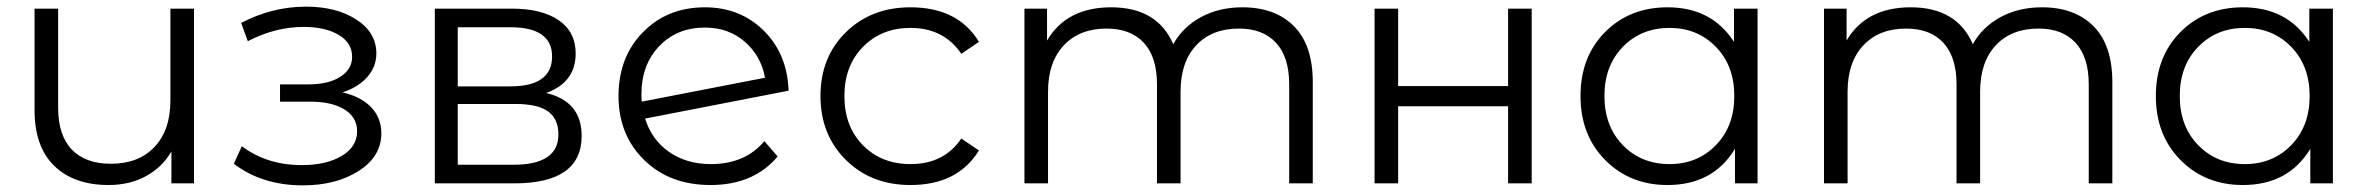

<svg xmlns="http://www.w3.org/2000/svg" viewBox="-20 -552 7142 578"><path d="M493 -526H564V0H496V-96Q468 -48 419 -21.5Q370 5 307 5Q203 5 143.5 -52.5Q84 -110 84 -221V-526H155V-228Q155 -145 196 -102Q237 -59 314 -59Q397 -59 445 -109.5Q493 -160 493 -250Z M1011 -274Q1067 -261 1097.5 -229Q1128 -197 1128 -151Q1128 -81 1060 -37.5Q992 6 892 6Q769 6 684 -59L708 -112Q783 -55 889 -55Q962 -55 1008.5 -82.5Q1055 -110 1055 -157Q1055 -199 1017 -222.5Q979 -246 913 -246H823V-298H909Q968 -298 1004 -320.5Q1040 -343 1040 -381Q1040 -423 999.5 -447Q959 -471 894 -471Q809 -471 726 -428L706 -483Q800 -532 901 -532Q993 -532 1053 -493Q1113 -454 1113 -391Q1113 -351 1085.5 -320Q1058 -289 1011 -274Z M1624 -272Q1731 -247 1731 -143Q1731 0 1528 0H1289V-526H1521Q1611 -526 1662 -491Q1713 -456 1713 -391Q1713 -304 1624 -272ZM1358 -470V-292H1516Q1642 -292 1642 -382Q1642 -470 1516 -470ZM1525 -56Q1661 -56 1661 -147Q1661 -194 1630 -216.5Q1599 -239 1532 -239H1358V-56Z M2120 -58Q2223 -58 2281 -127L2321 -81Q2249 5 2119 5Q1996 5 1919 -70.5Q1842 -146 1842 -263Q1842 -380 1915.5 -455Q1989 -530 2102 -530Q2208 -530 2279 -460Q2350 -390 2354 -279L1922 -195Q1942 -131 1994.5 -94.5Q2047 -58 2120 -58ZM2102 -469Q2018 -469 1964.5 -413Q1911 -357 1911 -268Q1911 -253 1912 -246L2283 -318Q2271 -384 2222 -426.5Q2173 -469 2102 -469Z M2721 5Q2603 5 2526.5 -70.5Q2450 -146 2450 -263Q2450 -380 2526.5 -455Q2603 -530 2721 -530Q2864 -530 2927 -426L2874 -390Q2821 -468 2721 -468Q2634 -468 2578 -411Q2522 -354 2522 -263Q2522 -171 2578 -114.5Q2634 -58 2721 -58Q2822 -58 2874 -135L2927 -99Q2863 5 2721 5Z M3720 -530Q3819 -530 3875.5 -473Q3932 -416 3932 -305V0H3861V-298Q3861 -380 3821.5 -423Q3782 -466 3710 -466Q3628 -466 3581 -415.5Q3534 -365 3534 -276V0H3463V-298Q3463 -380 3423.5 -423Q3384 -466 3311 -466Q3230 -466 3182.5 -415.5Q3135 -365 3135 -276V0H3064V-526H3132V-430Q3191 -530 3325 -530Q3464 -530 3512 -419Q3541 -471 3595.5 -500.5Q3650 -530 3720 -530Z M4118 0V-526H4189V-293H4520V-526H4591V0H4520V-232H4189V0Z M5200 -526H5271V0H5203V-104Q5137 5 5000 5Q4887 5 4812.5 -70Q4738 -145 4738 -263Q4738 -381 4812 -455.5Q4886 -530 5000 -530Q5133 -530 5200 -426ZM5006 -58Q5090 -58 5145.5 -115Q5201 -172 5201 -263Q5201 -354 5145.5 -411Q5090 -468 5006 -468Q4921 -468 4865.5 -411Q4810 -354 4810 -263Q4810 -172 4865.5 -115Q4921 -58 5006 -58Z M6127 -530Q6226 -530 6282.5 -473Q6339 -416 6339 -305V0H6268V-298Q6268 -380 6228.5 -423Q6189 -466 6117 -466Q6035 -466 5988 -415.5Q5941 -365 5941 -276V0H5870V-298Q5870 -380 5830.5 -423Q5791 -466 5718 -466Q5637 -466 5589.5 -415.5Q5542 -365 5542 -276V0H5471V-526H5539V-430Q5598 -530 5732 -530Q5871 -530 5919 -419Q5948 -471 6002.5 -500.5Q6057 -530 6127 -530Z M6932 -526H7003V0H6935V-104Q6869 5 6732 5Q6619 5 6544.5 -70Q6470 -145 6470 -263Q6470 -381 6544 -455.5Q6618 -530 6732 -530Q6865 -530 6932 -426ZM6738 -58Q6822 -58 6877.5 -115Q6933 -172 6933 -263Q6933 -354 6877.5 -411Q6822 -468 6738 -468Q6653 -468 6597.5 -411Q6542 -354 6542 -263Q6542 -172 6597.5 -115Q6653 -58 6738 -58Z"/></svg>

Font: Montserrat Alternates
Style: Regular
Weight: 400
Designer: Julieta Ulanovsky
Foundry: Julieta Ulanovsky
Version: Version 7.200;PS 007.200;hotconv 1.0.88;makeotf.lib2.5.64775